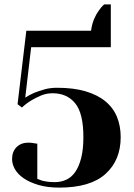

<svg xmlns="http://www.w3.org/2000/svg" viewBox="-20 -840 610 875"><path d="M230 -10Q258 -10 282 -21Q306 -32 323 -56.5Q340 -81 350 -120Q360 -159 360 -215Q360 -324 322.5 -369.5Q285 -415 220 -415Q191 -415 166.5 -404.5Q142 -394 122 -382Q99 -368 80 -350L60 -365L100 -700H395Q399 -730 408.5 -752.5Q418 -775 429 -790Q441 -808 455 -820H485V-625H122L95 -395Q113 -407 136 -417Q156 -425 182 -432.5Q208 -440 240 -440Q315 -440 369.5 -424Q424 -408 460 -378.5Q496 -349 513 -307.5Q530 -266 530 -215Q530 -110 461 -47.5Q392 15 250 15Q196 15 155.5 3Q115 -9 88 -27.5Q61 -46 48 -69Q35 -92 35 -115Q35 -149 55.5 -169.5Q76 -190 110 -190Q118 -190 124.5 -189Q131 -188 137 -187Q143 -186 150 -185V-25Q159 -21 171 -17Q182 -14 196.5 -12Q211 -10 230 -10Z"/></svg>

Font: Yeseva One
Style: Regular
Weight: 400
Designer: Jovanny Lemonad
Foundry: Jovanny Lemonad
Version: Version 2.001; ttfautohint (v0.91) -l 8 -r 50 -G 200 -x 0 -w